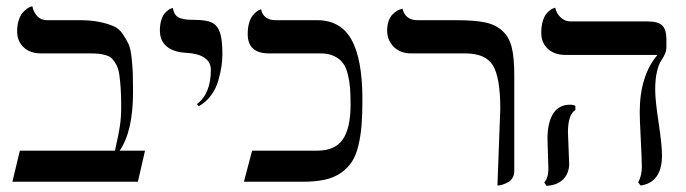

<svg xmlns="http://www.w3.org/2000/svg" viewBox="-20 -585 2207 618"><path d="M237.8 -520Q273.4 -520 300 -514.4Q326.7 -508.8 345 -501Q363.3 -493.2 375.2 -475.3Q387.2 -457.5 393.8 -443.1Q400.4 -428.7 403.6 -399.4Q406.7 -370.1 407.5 -349.4Q408.2 -328.6 408.2 -289.1Q408.2 -162.1 365.2 -100.1H446.8L423.8 0H20L43.9 -100.1H350.1Q351.1 -105.5 355.2 -124Q359.4 -142.6 361.1 -151.6Q362.8 -160.6 365.5 -177Q368.2 -193.4 369.1 -209.5Q370.1 -225.6 370.1 -243.2Q370.1 -277.3 368.4 -301.8Q366.7 -326.2 364 -345Q361.3 -363.8 355 -375.5Q348.6 -387.2 341.8 -395Q335 -402.8 322.8 -406.7Q310.5 -410.6 298.3 -411.9Q286.1 -413.1 267.1 -413.1H112.8Q76.7 -413.1 55.9 -432.9Q35.2 -452.6 35.2 -483.9Q35.2 -503.9 40.3 -519.8Q45.4 -535.6 52.5 -543.7Q59.6 -551.8 66.7 -556.9Q73.7 -562 79.1 -563.5L84 -564.9Q87.9 -545.9 99.9 -533Q111.8 -520 130.9 -520Z M619.6 -243.2 613.8 -250Q658.7 -283.2 658.7 -360.8Q658.7 -385.3 637.7 -399.4Q617.2 -413.1 579.6 -415Q538.6 -417 516.6 -435.5Q494.6 -454.1 494.6 -486.8Q494.6 -505.4 499 -519.8Q503.4 -534.2 509.5 -541.3Q515.6 -548.3 521.7 -552.7Q527.8 -557.1 532.2 -558.1L536.6 -559.1Q538.6 -545.4 544.9 -537.1Q551.3 -528.8 563.2 -525.6Q575.2 -522.5 583.7 -521.7Q592.3 -521 607.9 -521Q644 -521 662.1 -512.2Q680.2 -503.4 688 -480.5Q695.8 -457.5 695.8 -411.1Q695.8 -392.1 692.9 -371.6Q689.9 -351.1 682.6 -325.4Q675.3 -299.8 658.9 -277.6Q642.6 -255.4 619.6 -243.2Z M1108.4 -248Q1108.4 -279.8 1106.7 -301.8Q1105 -323.7 1099.4 -346.4Q1093.8 -369.1 1083.5 -382.6Q1073.2 -396 1055.4 -404.5Q1037.6 -413.1 1012.2 -413.1H846.2Q777.3 -413.1 777.3 -475.1Q777.3 -495.1 781.7 -510.5Q786.1 -525.9 792.5 -533.9Q798.8 -542 805.2 -547.1Q811.5 -552.2 815.9 -553.7L820.3 -555.2Q827.6 -520 868.2 -520H1000.5Q1076.7 -520 1111.6 -457Q1146.5 -394 1146.5 -265.1Q1146.5 -216.8 1143.8 -182.4Q1141.1 -147.9 1133.5 -116.2Q1126 -84.5 1112.5 -64.2Q1099.1 -43.9 1077.9 -28.8Q1056.6 -13.7 1026.1 -6.8Q995.6 0 954.1 0H765.1L791.5 -100.1H1001.5Q1058.6 -100.1 1083.5 -136.5Q1108.4 -172.9 1108.4 -248Z M1581.1 12.2 1590.3 -233.9Q1590.3 -335.4 1566.7 -374.3Q1543 -413.1 1478 -413.1H1303.2Q1268.6 -413.1 1247.3 -434.3Q1226.1 -455.6 1226.1 -486.8Q1226.1 -504.4 1231.2 -518.1Q1236.3 -531.7 1243.7 -538.8Q1251 -545.9 1258.1 -550.3Q1265.1 -554.7 1270.5 -555.7L1275.4 -557.1Q1284.7 -520 1324.2 -520H1450.2Q1507.3 -520 1541.3 -512.9Q1575.2 -505.9 1597.2 -485.6Q1619.1 -465.3 1627.2 -432.4Q1635.3 -399.4 1635.3 -344.2V-33.2Q1635.3 -21.5 1629.6 -12.5Q1624 -3.4 1616.2 1Q1608.4 5.4 1600.3 8.3Q1592.3 11.2 1586.9 11.7Z M1808.1 -159.2Q1808.1 -149.4 1810.1 -108.4Q1812 -67.4 1812 -58.1Q1812 -27.8 1793.2 -8.3Q1774.4 11.2 1738.8 13.2L1731.9 2Q1745.1 -12.7 1745.1 -41Q1745.1 -49.8 1743.7 -89.1Q1742.2 -128.4 1742.2 -138.2Q1742.2 -190.4 1760.5 -219.2Q1778.8 -248 1814.9 -248Q1825.7 -248 1832 -244.1V-231Q1808.1 -216.3 1808.1 -159.2ZM2088.9 -295.9Q2088.9 -262.7 2099.9 -190.4Q2110.8 -118.2 2110.8 -85Q2110.8 2 2042 12.2L2034.2 2Q2045.9 -19.5 2045.9 -48.8Q2045.9 -69.8 2042.5 -136Q2039.1 -202.1 2039.1 -223.1Q2039.1 -340.8 2096.2 -408.2H1800.8Q1764.2 -408.2 1743.2 -428Q1722.2 -447.8 1722.2 -479Q1722.2 -500 1726.8 -515.9Q1731.4 -531.7 1738 -539.8Q1744.6 -547.9 1751.2 -552.7Q1757.8 -557.6 1762.2 -558.6L1767.1 -560.1Q1771 -542 1784.4 -529.1Q1797.9 -516.1 1815.9 -516.1H2062Q2099.6 -516.1 2112.3 -502.4Q2125 -488.8 2125 -458V-434.1Q2125 -421.4 2119.4 -409.4Q2113.8 -397.5 2106.9 -387.7Q2100.1 -377.9 2094.5 -354Q2088.9 -330.1 2088.9 -295.9Z"/></svg>

Font: Linux Libertine Display G
Style: Regular
Weight: 400
Designer: Philipp H. Poll
Foundry: Philipp H. Poll
Version: Version 5.0.9